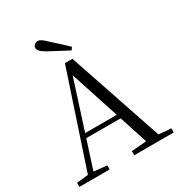

<svg xmlns="http://www.w3.org/2000/svg" viewBox="-215 -1089 1149 1232"><g transform="rotate(-30 359.0 -472.5)"><path d="M419.9 -802.5 406.4 -783.4Q371.3 -801.8 336.6 -820.1Q301.9 -838.4 267.4 -856.9Q236.9 -873.9 224.5 -886.7Q212.1 -899.5 212.1 -912.4Q212.1 -925.2 222.1 -935Q232.2 -944.8 247.5 -944.8Q260.2 -944.8 273.2 -936Q286.3 -927.2 309.1 -905.1Q335.8 -881.7 364 -855.3Q392.2 -828.9 419.9 -802.5ZM11.6 0V-30.1L110.1 -41.1H127.5L235.7 -30.1V0ZM84.4 0 328.3 -734.2H384.1L632.2 0H542.1L321.9 -674.6H342.1L338.3 -660.6L126.3 0ZM192.4 -248.8 195.9 -280.7H500.1L503.6 -248.8ZM418.3 0V-30.3L551.9 -41.3H580.7L711.1 -30.3V0Z"/></g></svg>

Font: Noto Serif KR ExtraLight
Style: Regular
Weight: 200
Designer: Ryoko NISHIZUKA 西塚涼子 (kana & ideographs); Frank Grießhammer (Latin, Greek & Cyrillic); Wenlong ZHANG 张文龙 (bopomofo); San
Foundry: Adobe
Version: Version 2.002-H1;hotconv 1.1.0;makeotfexe 2.6.0